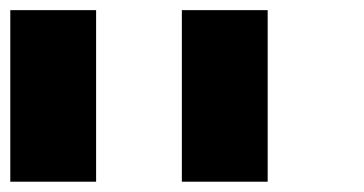

<svg xmlns="http://www.w3.org/2000/svg" viewBox="-20 -853 707 373"><path d="M333.3 -666.7H500V-500H333.3ZM0 -666.7H166.7V-500H0ZM333.3 -833.3H500V-500H333.3ZM0 -833.3H166.7V-500H0Z"/></svg>

Font: 0xA000-Pixelated
Style: Pixelated
Weight: 400
Version: Version 0.1